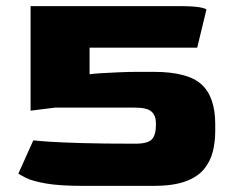

<svg xmlns="http://www.w3.org/2000/svg" viewBox="-20 -608 774 628"><path d="M255 0Q174 0 129.5 -8Q85 -16 65.5 -26Q46 -36 40 -40L89 -149Q104 -147 141.5 -144.5Q179 -142 247.5 -140Q316 -138 422 -138Q464 -138 477 -152.5Q490 -167 490 -199V-205Q490 -230 475.5 -243Q461 -256 421 -256H160L80 -246V-588H563Q613 -588 634 -584Q655 -580 655 -576L625 -452H273V-365Q284 -367 309.5 -368.5Q335 -370 368 -371.5Q401 -373 433 -373H482Q594 -373 639 -332Q684 -291 684 -202V-179Q684 -144 676 -112Q668 -80 647 -54.5Q626 -29 586 -14.5Q546 0 482 0Z"/></svg>

Font: Goldman
Style: Bold
Weight: 700
Designer: Jaikishan Patel
Version: Version 1.000; ttfautohint (v1.8.3)